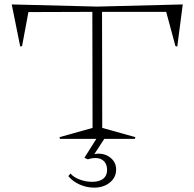

<svg xmlns="http://www.w3.org/2000/svg" viewBox="-20 -630 882 871"><path d="M33.2 -609.9 420.9 -600.1 809.1 -609.9 784.2 -418.9 775.9 -420.9 733.9 -576.2H442.9L443.8 -49.8L594.2 -7.8L591.8 0H453.1L408.2 68.8Q419.9 66.9 425.8 66.9Q459.5 66.9 483.2 87.2Q506.8 107.4 506.8 139.2Q506.8 174.8 478.3 198Q449.7 221.2 407.2 221.2Q372.6 221.2 341.1 207Q309.6 192.9 290 168.9L299.8 157.2Q313.5 173.8 341.1 184.3Q368.7 194.8 397.9 194.8Q430.7 194.8 448.2 180.9Q465.8 167 465.8 141.1Q465.8 115.7 451.7 101.3Q437.5 86.9 413.1 86.9Q395.5 86.9 378.9 92.8L362.8 85.9L417 0H252L250 -7.8L399.9 -49.8L398.9 -576.2L108.9 -575.2L80.1 -420.9L71.8 -418.9Z"/></svg>

Font: Halibut Exp Thin
Style: Regular
Weight: 250
Width: 7
Designer: Matteo Maggi
Foundry: Collletttivo
Version: Version 3.080 | FøM Fix